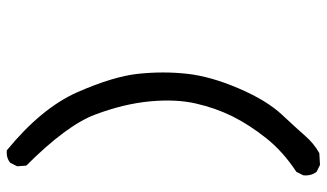

<svg xmlns="http://www.w3.org/2000/svg" viewBox="-210 -640 921 540"><g transform="rotate(90 250.0 -370.5)"><path d="M403.3 70.3Q284.2 -27.3 239.7 -128.4Q195.3 -229.5 188 -299.8Q180.7 -370.1 188 -436.5Q195.3 -502.9 229 -581.5Q262.7 -660.2 302.7 -703.1Q342.8 -746.1 363.3 -769.5Q383.8 -793 411.1 -808.6L444.3 -810.5L463.9 -800.8Q475.6 -785.2 473.6 -763.7L463.9 -744.1Q407.2 -707 369.1 -659.2Q331.1 -611.3 307.6 -564Q284.2 -516.6 271.5 -460.9Q258.8 -405.3 265.6 -332Q272.5 -258.8 302.7 -178.2Q333 -97.7 446.3 15.6L448.2 41L438.5 60.5Q424.8 72.3 403.3 70.3Z"/></g></svg>

Font: NaikaiFont
Style: Regular-Lite
Weight: 400
Version: Version 1.67